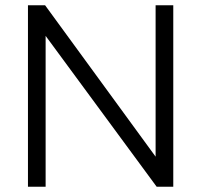

<svg xmlns="http://www.w3.org/2000/svg" viewBox="-20 -708 766 728"><path d="M151 -688 570 -114V-688H637V0H574L153 -572V0H86V-688Z"/></svg>

Font: Roundo
Style: Regular
Weight: 400
Designer: Namrata Goyal (Gurmukhi), Shiva Nallaperumal (Latin)
Foundry: Indian Type Foundry
Version: Version 1.000;PS 1.0;hotconv 1.0.88;makeotf.lib2.5.647800